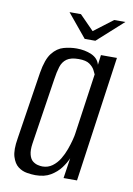

<svg xmlns="http://www.w3.org/2000/svg" viewBox="-77 -688 515 745"><g transform="rotate(10 181.0 -315.0)"><path d="M115 8Q101 8 82 5Q63 2 47 -10Q31 -22 23 -48Q15 -74 23 -121L64 -386Q73 -441 92.5 -465.5Q112 -490 137.5 -497Q163 -504 188 -504Q221 -504 247 -492.5Q273 -481 280 -456L285 -495H348L278 0H225L237 -80Q229 -61 214 -41Q199 -21 175 -6.5Q151 8 115 8ZM136 -30Q158 -30 175 -42.5Q192 -55 203.5 -74Q215 -93 222.5 -114Q230 -135 234.5 -152.5Q239 -170 240 -179L274 -417Q272 -422 266 -433.5Q260 -445 246 -455Q232 -465 203 -465Q172 -465 156 -453.5Q140 -442 133.5 -421Q127 -400 123 -372L83 -111Q79 -84 83.5 -67Q88 -50 97.5 -42.5Q107 -35 117.5 -32.5Q128 -30 136 -30ZM212 -546 136 -638H181L237 -581L312 -638H356L254 -546Z"/></g></svg>

Font: Alumni Sans
Style: Italic
Weight: 400
Italic angle: -8°
Version: Version 1.016